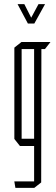

<svg xmlns="http://www.w3.org/2000/svg" viewBox="-20 -703 271 923"><path d="M54 200 49 170V169H144V-1H76L49 -35V-474L83 -501H222V-500L196 -467H179L178 174L145 200ZM84 -467V-36H144V-467ZM114 -590 65 -682V-683H97L130 -618L165 -683H196V-682L145 -590H115Z"/></svg>

Font: Foldit Thin ExtraLight
Style: Regular
Weight: 250
Version: Version 1.003